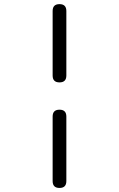

<svg xmlns="http://www.w3.org/2000/svg" viewBox="-20 -720 587 944"><path d="M272.5 -699.7Q306.2 -699.7 306.2 -666V-348.6Q306.2 -314.9 272.5 -314.9Q238.8 -314.9 238.8 -348.6V-666Q238.8 -699.7 272.5 -699.7ZM272.5 -180.7Q306.2 -180.7 306.2 -147V170.4Q306.2 204.1 272.5 204.1Q238.8 204.1 238.8 170.4V-147Q238.8 -180.7 272.5 -180.7Z"/></svg>

Font: inglobal
Style: Bold
Weight: 700
Designer: Andrey Kochetov, Denis Davydov, Evgeny Yurtaev
Foundry: inglobal.ru
Version: Version 1.00 September 25, 2014, initial release